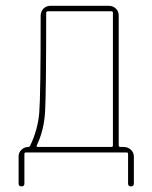

<svg xmlns="http://www.w3.org/2000/svg" viewBox="-20 -540 540 680"><path d="M110.4 -25.4Q108.4 -20.5 112.3 -19.5H375Q379.9 -19.5 379.9 -25.4V-495.1Q379.9 -500 375 -500H149.4Q144.5 -500 143.6 -495.1Q143.6 -208 139.6 -143.1Q135.7 -78.1 110.4 -25.4ZM45.9 110.4V13.7Q45.9 0 56.2 -9.8Q66.4 -19.5 80.1 -19.5Q85 -19.5 86.9 -24.4Q114.3 -81.1 119.1 -142.1Q124 -203.1 124 -484.4Q124 -499 133.8 -509.3Q143.6 -519.5 159.2 -519.5H365.2Q379.9 -519.5 390.1 -509.8Q400.4 -500 400.4 -485.4V-25.4Q400.4 -20.5 405.3 -19.5H418Q432.6 -19.5 443.4 -9.8Q454.1 0 454.1 14.6V110.4Q454.1 120.1 443.8 120.1Q433.6 120.1 433.6 110.4V4.9Q433.6 0 428.7 0H71.3Q66.4 0 66.4 4.9V110.4Q66.4 120.1 56.2 120.1Q45.9 120.1 45.9 110.4Z"/></svg>

Font: Rounded-X Mgen+ 1m thin
Style: Regular
Weight: 100
Designer: [Source Han Sans]
Ryoko NISHIZUKA  (kana & ideographs); Paul D. Hunt (Latin, Greek & Cyrillic); Wenlong ZHANG  (bopomofo
Version: Version 1.059.20150602